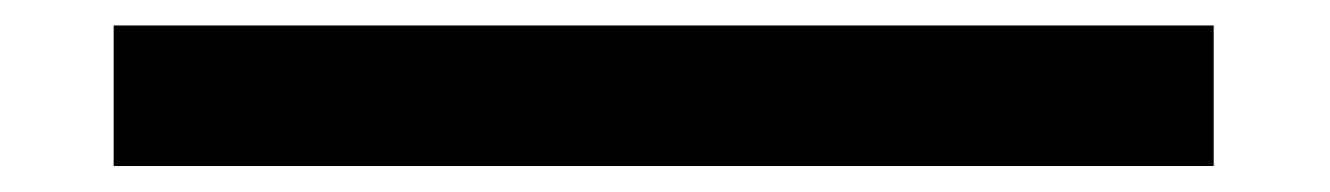

<svg xmlns="http://www.w3.org/2000/svg" viewBox="-20 -472 1039 150"><path d="M68.8 -452.1H928.2V-342.3H68.8Z"/></svg>

Font: UDEV Gothic 35
Style: Bold
Weight: 700
Version: v2.1.0; ttfautohint (v1.8.4.7-5d5b-dirty) -l 6 -r 45 -G 200 